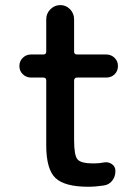

<svg xmlns="http://www.w3.org/2000/svg" viewBox="-20 -710 540 740"><path d="M99.6 -411.1Q81.1 -411.1 67.9 -423.8Q54.7 -436.5 54.7 -455.6Q54.7 -474.6 67.9 -487.3Q81.1 -500 99.6 -500H146.5Q158.2 -500 158.2 -510.7V-635.7Q158.2 -658.2 174.3 -674.3Q190.4 -690.4 212.4 -690.4Q234.4 -690.4 250 -674.3Q265.6 -658.2 265.6 -635.7V-510.7Q265.6 -500 277.3 -500H389.6Q408.2 -500 421.4 -487.3Q434.6 -474.6 434.6 -455.6Q434.6 -436.5 421.9 -423.8Q409.2 -411.1 389.6 -411.1H277.3Q266.6 -411.1 265.6 -400.4V-169.9Q265.6 -111.3 278.8 -95.7Q292 -80.1 339.8 -80.1Q362.3 -80.1 380.9 -84Q397.5 -86.9 411.1 -77.6Q424.8 -68.4 424.8 -50.8Q424.8 -29.3 412.6 -13.7Q400.4 2 379.9 4.9Q347.7 9.8 320.3 9.8Q229.5 9.8 193.8 -23.9Q158.2 -57.6 158.2 -150.4V-400.4Q158.2 -411.1 146.5 -411.1Z"/></svg>

Font: Rounded-X Mgen+ 2m medium
Style: Regular
Weight: 500
Designer: [Source Han Sans]
Ryoko NISHIZUKA  (kana & ideographs); Paul D. Hunt (Latin, Greek & Cyrillic); Wenlong ZHANG  (bopomofo
Version: Version 1.059.20150602